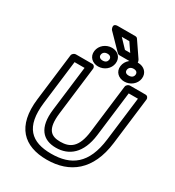

<svg xmlns="http://www.w3.org/2000/svg" viewBox="-235 -1124 1186 1299"><g transform="rotate(30 357.5 -475.0)"><path d="M125 -287 167 -629H245L202 -278C183 -127 245 -64 346 -64C448 -64 528 -127 547 -278L590 -629H662L620 -287C595 -83 494 -13 339 -13C185 -13 100 -84 125 -287ZM75 -287C47 -60 155 37 333 37C512 37 642 -61 670 -287L715 -654C716 -665 708 -679 693 -679H571C560 -679 545 -669 543 -654L497 -278C481 -145 426 -114 352 -114C279 -114 236 -145 252 -278L298 -654C299 -665 291 -679 276 -679H148C137 -679 122 -669 120 -654ZM417 -937 462 -871H421L358 -937ZM453 -978C449 -984 443 -987 435 -987H299C251 -987 277 -944 277 -944L390 -828C394 -824 400 -821 406 -821H508C558 -821 532 -862 532 -862ZM529 -733C506 -733 497 -745 499 -761C501 -777 514 -790 536 -790C560 -790 569 -777 567 -761C565 -745 553 -733 529 -733ZM523 -683C569 -683 611 -715 617 -761C623 -807 589 -840 542 -840C496 -840 455 -807 449 -761C443 -715 478 -683 523 -683ZM326 -733C303 -733 293 -746 295 -761C297 -777 309 -790 332 -790C354 -790 364 -777 362 -761C360 -745 349 -733 326 -733ZM319 -683C364 -683 406 -715 412 -761C418 -807 385 -840 339 -840C293 -840 251 -807 245 -761C239 -714 274 -683 319 -683Z"/></g></svg>

Font: Falling Sky
Style: ExtOuObl
Weight: 400
Designer: Paul D. Hunt
Foundry: Adobe Systems Incorporated
Version: Version 1.02